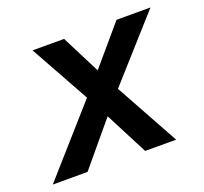

<svg xmlns="http://www.w3.org/2000/svg" viewBox="-117 -562 704 664"><g transform="rotate(-20 234.5 -230.0)"><path d="M373 -460 252 -318 180 -460H64L185 -242L-29 0H99L230 -157L311 0H425L296 -234L498 -460Z"/></g></svg>

Font: Jost Medium
Style: Italic
Weight: 500
Italic angle: -5°
Version: Version 3.710